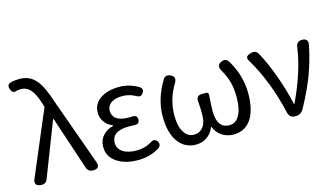

<svg xmlns="http://www.w3.org/2000/svg" viewBox="-91 -1121 2510 1446"><g transform="rotate(-15 1164.0 -398.0)"><path d="M76 5Q19 -1 41 -53L254 -556L248 -578Q224 -657 195 -693Q163 -732 118 -732Q101 -732 86 -729Q48 -713 36 -755Q30 -773 34 -783Q38 -794 54 -800Q83 -809 128 -809Q206 -809 255 -750Q299 -697 338 -574L441 -287L524 -55Q543 0 485 0Q447 0 435 -36L297 -451H293L129 -28Q116 8 76 5Z M833 13Q732 13 667.5 -31Q603 -75 603 -150Q603 -204 637 -240Q666 -272 716 -285V-290Q675 -305 652 -339Q630 -371 630 -411Q630 -481 692 -521Q748 -557 837 -557Q914 -557 985 -515Q1013 -497 996 -468Q976 -436 943 -457Q895 -484 840 -484Q788 -484 755 -463Q721 -440 721 -399Q721 -360 751 -339Q783 -315 846 -315Q865 -315 875 -316Q913 -318 913 -283Q913 -247 875 -249Q859 -250 829 -250Q695 -250 695 -157Q695 -112 734 -86Q773 -60 842 -60Q905 -60 955 -90Q991 -116 1012 -83Q1030 -54 999 -32Q927 13 833 13Z M1284 13Q1200 13 1149 -54Q1095 -126 1095 -256Q1095 -391 1175 -524Q1195 -557 1233 -540Q1277 -519 1249 -475Q1182 -364 1182 -239Q1182 -156 1212 -109Q1241 -63 1288 -63Q1331 -63 1357 -93Q1387 -127 1387 -198Q1387 -247 1383 -292Q1377 -344 1424 -344H1427H1456Q1478 -344 1475 -319Q1469 -250 1469 -198Q1469 -63 1566 -63Q1614 -63 1641 -110Q1671 -160 1671 -254Q1671 -321 1657 -372Q1644 -421 1613 -475Q1599 -497 1603 -514.5Q1607 -532 1630 -542Q1666 -557 1687 -524Q1763 -398 1763 -259Q1763 -126 1713 -55Q1664 13 1578 13Q1529 13 1491 -11Q1450 -36 1430 -85H1426Q1406 -36 1368 -11Q1332 13 1284 13Z M2058 0Q2017 0 2007 -43Q1947 -302 1834 -490Q1819 -513 1826 -526Q1833 -539 1862 -547Q1898 -556 1915 -529Q1964 -443 2009 -317Q2051 -200 2074 -93H2079Q2184 -314 2210 -502Q2216 -543 2258 -543Q2307 -543 2299 -493Q2276 -379 2237 -272Q2193 -157 2127 -38Q2106 0 2066 0Z"/></g></svg>

Font: GenSenRounded TW R
Style: Regular
Weight: 400
Version: Version 1.501;PS 1;hotconv 16.6.51;makeotf.lib2.5.65220